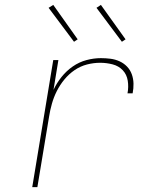

<svg xmlns="http://www.w3.org/2000/svg" viewBox="-20 -766 640 786"><path d="M112 0 198 -520H219L199 -398Q212 -426 232 -451Q252 -476 278 -494Q304 -512 334 -520Q364 -528 393 -528Q413 -528 432.5 -525.5Q452 -523 469.5 -515Q487 -507 500 -493.5Q513 -480 519.5 -462Q526 -444 526.5 -424Q527 -404 523 -384H502Q507 -410 503 -435.5Q499 -461 482.5 -478.5Q466 -496 441 -502.5Q416 -509 390 -509Q363 -509 336 -502Q309 -495 285.5 -479Q262 -463 243.5 -440.5Q225 -418 212.5 -393Q200 -368 192.5 -341.5Q185 -315 181 -289L133 0ZM479 -595 375 -734 393 -746 494 -605ZM283 -595 179 -734 198 -746 298 -605Z"/></svg>

Font: Iosevka SS04 Thin Extended
Style: Italic
Weight: 100
Width: 7
Italic angle: -9°
Monospace: yes
Designer: Belleve Invis
Foundry: Belleve Invis
Version: Version 19.0.0; ttfautohint (v1.8.4)